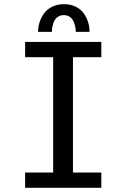

<svg xmlns="http://www.w3.org/2000/svg" viewBox="-20 -901 610 921"><path d="M162.5 -748Q162.5 -772 170 -795Q177.5 -818 191.8 -837.5Q206 -857 230.8 -869Q255.5 -881 287 -881Q318.5 -881 342.8 -869Q367 -857 381.2 -837.5Q395.5 -818 402.5 -795.2Q409.5 -772.5 409.5 -748H343.5Q343.5 -758.5 341.5 -770Q339.5 -781.5 334 -795.8Q328.5 -810 316.2 -819.2Q304 -828.5 286 -828.5Q271.5 -828.5 260.5 -822Q249.5 -815.5 243.8 -806.5Q238 -797.5 234.5 -785.5Q231 -773.5 230 -764.8Q229 -756 229 -748ZM466 -626.5H330V-73.5H466V0H100.5V-73.5H235V-626.5H100.5V-700H466Z"/></svg>

Font: League Mono Narrow
Style: Regular
Weight: 400
Width: 3
Designer: Tyler Finck
Foundry: The League of Moveable Type / Tyler Finck
Version: Version 2.210